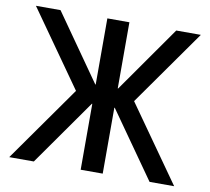

<svg xmlns="http://www.w3.org/2000/svg" viewBox="-79 -803 976 892"><g transform="rotate(10 409.0 -357.0)"><path d="M357 0V-311H355L136 0H20L272 -357L20 -714H136L355 -402H357V-714H461V-402H463L682 -714H798L546 -357L798 0H682L463 -311H461V0Z"/></g></svg>

Font: Non Bureau
Style: Regular
Weight: 400
Designer: Jona Saucedo
Foundry: Non Foundry
Version: Version 1.000; ttfautohint (v1.8.4)